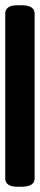

<svg xmlns="http://www.w3.org/2000/svg" viewBox="245 -284 152 732"><g transform="rotate(-90 321.0 82.0)"><path d="M7 138Q-25 138 -25 88V73Q-25 26 7 26H635Q667 26 667 73V88Q667 138 635 138Z"/></g></svg>

Font: Asap Expanded ExtraBold
Style: Regular
Weight: 800
Width: 7
Designer: Pablo Cosgaya
Foundry: Omnibus-Type
Version: Version 3.001; ttfautohint (v1.8.4.7-5d5b)